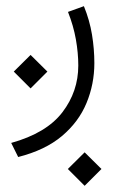

<svg xmlns="http://www.w3.org/2000/svg" viewBox="-20 -244 387 619"><path d="M24.4 -13.2 78.6 -66.9 132.8 -13.2 78.6 41ZM198.7 300.8 252.9 247.1 307.1 300.8 252.9 355ZM250.5 -224.1Q269 -178.7 276.6 -132.3Q284.2 -85.9 284.2 -40.5Q284.2 26.9 259 87.9Q233.9 148.9 179.7 194.6Q125.5 240.2 38.6 262.2L16.1 216.8Q129.9 185.1 181.2 117.9Q232.4 50.8 232.4 -32.7Q232.4 -73.2 224.6 -117.2Q216.8 -161.1 199.2 -205.6Z"/></svg>

Font: Vazir Thin UI
Style: Thin-UI
Weight: 100
Designer: Saber Rastikerdar
Foundry: Saber Rastikerdar
Version: Version 30.0.0